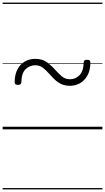

<svg xmlns="http://www.w3.org/2000/svg" viewBox="-20 -989 803 1468"><path d="M516 -333Q478 -333 450.5 -345.5Q423 -358 401.5 -378Q380 -398 361 -420Q334 -450 309.5 -470Q285 -490 248 -490Q208 -490 176.5 -460.5Q145 -431 143 -361Q143 -340 118 -340Q104 -340 98 -345Q92 -350 92 -362Q93 -421 114.5 -460.5Q136 -500 171.5 -519.5Q207 -539 248 -539Q304 -539 339 -513Q374 -487 403 -454Q430 -424 455 -403.5Q480 -383 516 -383Q556 -383 587 -413Q618 -443 620 -512Q620 -532 645 -532Q659 -532 665 -527.5Q671 -523 671 -511Q671 -452 649 -412.5Q627 -373 592 -353Q557 -333 516 -333ZM0 449H763V459H0ZM0 -20H763V0H0ZM0 -505H763V-500H0ZM0 -969H763V-959H0Z"/></svg>

Font: Playwrite IT Trad Guides
Style: Regular
Weight: 400
Designer: Veronika Burian, José Scaglione
Foundry: TypeTogether
Version: Version 1.003